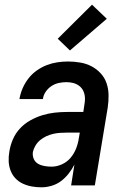

<svg xmlns="http://www.w3.org/2000/svg" viewBox="-20 -790 540 818"><path d="M157 8Q136 8 116 4.5Q96 1 77.5 -7.5Q59 -16 45.5 -30.5Q32 -45 25 -63.5Q18 -82 17 -102.5Q16 -123 20 -145Q24 -171 35 -196.5Q46 -222 65 -242.5Q84 -263 109 -277Q134 -291 160 -299Q186 -307 212.5 -310Q239 -313 265 -313H335L340 -347Q341 -352 341.5 -358Q342 -364 342 -369Q342 -385 336.5 -399Q331 -413 319.5 -422.5Q308 -432 293.5 -436Q279 -440 263 -440Q247 -440 230.5 -436.5Q214 -433 199.5 -423.5Q185 -414 175 -399.5Q165 -385 163 -369V-368H63V-369Q67 -392 76.5 -414Q86 -436 101 -455.5Q116 -475 136.5 -489.5Q157 -504 179 -512.5Q201 -521 224 -524.5Q247 -528 270 -528Q296 -528 322 -523.5Q348 -519 370 -507.5Q392 -496 409 -477.5Q426 -459 434 -435.5Q442 -412 442.5 -385.5Q443 -359 439 -332L384 0H283L297 -89Q287 -69 272.5 -50.5Q258 -32 240 -18.5Q222 -5 200 1.5Q178 8 157 8ZM200 -80Q222 -80 244 -90Q266 -100 281 -118Q296 -136 304.5 -158Q313 -180 316 -202L320 -225H265Q250 -225 235.5 -224Q221 -223 206 -219.5Q191 -216 177 -209.5Q163 -203 151 -193Q139 -183 131 -169.5Q123 -156 120 -142Q118 -126 124 -112.5Q130 -99 142.5 -92Q155 -85 170 -82.5Q185 -80 200 -80ZM278 -575 226 -625 372 -770 435 -710Z"/></svg>

Font: Iosevka Semibold Oblique
Style: Regular
Weight: 600
Italic angle: -9°
Monospace: yes
Designer: Belleve Invis
Foundry: Belleve Invis
Version: Version 32.5.0; ttfautohint (v1.8.4)